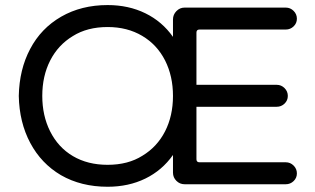

<svg xmlns="http://www.w3.org/2000/svg" viewBox="-20 -712 1219 743"><path d="M215.8 -34.2Q139.6 -79.1 97.2 -158.7Q54.7 -238.3 52.7 -340.8Q54.7 -443.4 96.7 -522.5Q138.7 -602.5 216.8 -647.5Q294.9 -692.4 396.5 -692.4Q477.5 -692.4 542.5 -660.6Q607.4 -628.9 649.4 -569.3V-636.7Q649.4 -655.3 662.6 -668.9Q675.8 -682.6 694.3 -682.6H1085.9Q1103.5 -682.6 1116.2 -669.9Q1128.9 -657.2 1128.9 -639.6Q1128.9 -622.1 1116.2 -609.9Q1103.5 -597.7 1085.9 -597.7H752Q740.2 -597.7 740.2 -585.9V-383.8H1050.8Q1068.4 -383.8 1081.1 -371.1Q1093.8 -358.4 1093.8 -340.8Q1093.8 -323.2 1081.1 -311Q1068.4 -298.8 1050.8 -298.8H740.2V-95.7Q740.2 -84 752 -84H1085.9Q1103.5 -84 1116.2 -71.3Q1128.9 -58.6 1128.9 -41Q1128.9 -23.4 1116.2 -11.2Q1103.5 1 1085.9 1H694.3Q675.8 1 662.6 -12.2Q649.4 -25.4 649.4 -43.9V-112.3Q607.4 -52.7 542.5 -21Q477.5 10.7 396.5 10.7Q293.9 10.7 215.8 -34.2ZM173.8 -204.1Q205.1 -141.6 262.2 -107.9Q319.3 -74.2 396.5 -74.2Q475.6 -74.2 531.2 -109.4Q587.9 -143.6 618.7 -203.6Q649.4 -263.7 649.4 -340.8Q649.4 -417 619.1 -477.5Q587.9 -539.1 530.3 -573.2Q472.7 -607.4 396.5 -607.4Q317.4 -607.4 261.7 -572.3Q205.1 -538.1 174.3 -478Q143.6 -418 143.6 -340.8Q143.6 -264.6 173.8 -204.1Z"/></svg>

Font: jf-openhuninn-2.0
Style: Regular
Weight: 400
Designer: [Kosugi Maru]
Designed by MOTOYA      

[Varela Round]
Joe Prince (Latin component); Avraham Cornfeld (Hebrew component)
Foundry: justfont CO.,LTD.
Version: 2.0